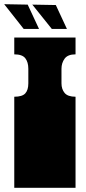

<svg xmlns="http://www.w3.org/2000/svg" viewBox="-39 -895 409 915"><path d="M29 0V-135Q29 -152 29 -156.5Q29 -161 29 -163Q29 -165 29 -171V-172Q29 -179 29 -180.5Q29 -182 29 -187.5Q29 -193 29 -209V-260Q29 -277 29 -281.5Q29 -286 29 -288Q29 -290 29 -296V-297Q29 -304 29 -305.5Q29 -307 29 -312.5Q29 -318 29 -334V-434Q67 -434 81.5 -450Q96 -466 96 -498V-567Q96 -599 81.5 -617.5Q67 -636 29 -636V-716H321V-636Q284 -636 269 -615.5Q254 -595 254 -567V-498Q254 -470 269 -452Q284 -434 321 -434V0ZM74 -757 -19 -875 93 -873 147 -757ZM208 -757 115 -873 227 -871 280 -757Z"/></svg>

Font: Danfo
Style: Regular
Weight: 400
Designer: Seyi Olusanya, David Udoh, Eyiyemi Adegbite, Mirko Velimirović
Version: Version 1.000